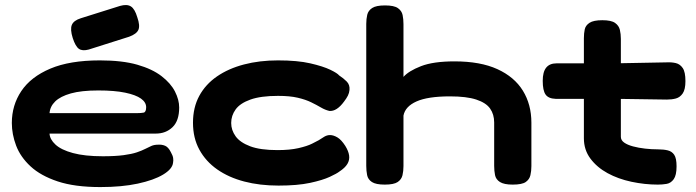

<svg xmlns="http://www.w3.org/2000/svg" viewBox="-20 -740 2823 779"><path d="M387 19Q283 19 214 -4Q145 -27 104 -65Q63 -103 45.5 -149Q28 -195 28 -241Q28 -313 66.5 -370.5Q105 -428 184 -461.5Q263 -495 385 -495Q476 -495 537 -477.5Q598 -460 635.5 -431Q673 -402 690 -368.5Q707 -335 707 -304Q707 -250 680 -224Q653 -198 612 -198H181Q182 -175 205 -153.5Q228 -132 276 -119Q324 -106 397 -106Q448 -106 481.5 -110.5Q515 -115 535.5 -122Q556 -129 569.5 -136Q583 -143 594.5 -148Q606 -153 622 -153Q637 -154 650 -148.5Q663 -143 673 -123Q681 -109 682.5 -99Q684 -89 682 -79Q679 -54 641.5 -31.5Q604 -9 539 5Q474 19 387 19ZM181 -281H537Q552 -281 562.5 -283Q573 -285 573 -305Q573 -325 552 -340Q531 -355 488 -364Q445 -373 379 -373Q310 -373 267.5 -361Q225 -349 204 -328.5Q183 -308 181 -281ZM340 -539Q314 -532 300 -542Q286 -552 275 -586Q264 -621 271.5 -639Q279 -657 308 -666L467 -716Q495 -724 511 -714Q527 -704 537 -670Q549 -636 541.5 -619Q534 -602 504 -591Z M1110 13Q1034 13 971 -3.5Q908 -20 861.5 -52.5Q815 -85 789 -132.5Q763 -180 763 -242Q763 -304 788.5 -351Q814 -398 860.5 -430Q907 -462 970 -478.5Q1033 -495 1108 -495Q1187 -495 1239 -483Q1291 -471 1320 -457Q1349 -443 1356 -434Q1373 -423 1386.5 -409.5Q1400 -396 1398 -375Q1397 -363 1391.5 -352Q1386 -341 1376 -328Q1346 -287 1316 -290Q1299 -294 1282 -304Q1265 -314 1242.5 -325Q1220 -336 1188 -343.5Q1156 -351 1108 -351Q1038 -351 996 -336Q954 -321 936 -296Q918 -271 918 -241Q918 -212 936 -187Q954 -162 995 -146.5Q1036 -131 1106 -131Q1156 -131 1191 -139Q1226 -147 1246 -157Q1266 -167 1273 -171Q1285 -179 1296 -185.5Q1307 -192 1319 -192Q1333 -192 1349 -182.5Q1365 -173 1381 -148Q1394 -127 1396.5 -109Q1399 -91 1389.5 -75Q1380 -59 1357 -44Q1347 -36 1318 -22.5Q1289 -9 1238 2Q1187 13 1110 13Z M1541 9Q1505 9 1489 -1.5Q1473 -12 1469.5 -29.5Q1466 -47 1466 -67V-643Q1466 -663 1470 -680Q1474 -697 1490 -707.5Q1506 -718 1542 -718Q1579 -718 1594.5 -707Q1610 -696 1613.5 -679Q1617 -662 1617 -642V-428Q1638 -452 1688 -471.5Q1738 -491 1824 -491Q1929 -491 1998 -459.5Q2067 -428 2101.5 -372Q2136 -316 2136 -242V-66Q2136 -46 2132 -29Q2128 -12 2113 -1.5Q2098 9 2060 9Q2025 9 2008.5 -1.5Q1992 -12 1988.5 -29.5Q1985 -47 1985 -67V-243Q1985 -276 1968.5 -299.5Q1952 -323 1912.5 -336Q1873 -349 1806 -349Q1716 -349 1670 -328.5Q1624 -308 1617 -271V-66Q1617 -46 1613 -29Q1609 -12 1593.5 -1.5Q1578 9 1541 9Z M2649 9Q2596 9 2542 -2.5Q2488 -14 2445 -37.5Q2402 -61 2375.5 -96.5Q2349 -132 2349 -179V-585Q2349 -605 2352.5 -621Q2356 -637 2372 -647.5Q2388 -658 2424 -658Q2460 -658 2475.5 -647Q2491 -636 2495 -619Q2499 -602 2499 -582V-185Q2499 -171 2512.5 -161.5Q2526 -152 2548.5 -146Q2571 -140 2597.5 -137Q2624 -134 2650 -134Q2672 -134 2689 -130Q2706 -126 2715.5 -112Q2725 -98 2725 -65Q2725 -29 2713.5 -13Q2702 3 2685 6Q2668 9 2649 9ZM2238 -483H2472L2686 -487Q2705 -488 2722 -484Q2739 -480 2750 -464Q2761 -448 2761 -411Q2761 -377 2750 -361Q2739 -345 2722.5 -340.5Q2706 -336 2686 -336L2480 -339H2234Q2205 -340 2193.5 -356.5Q2182 -373 2182 -412Q2182 -448 2196 -465.5Q2210 -483 2238 -483Z"/></svg>

Font: Fredoka Expanded SemiBold
Style: Regular
Weight: 600
Width: 7
Designer: Ben Nathan
Foundry: Milena B. Brandão, Ben Nathan
Version: Version 2.001